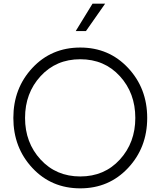

<svg xmlns="http://www.w3.org/2000/svg" viewBox="-20 -1020 878 1050"><path d="M394 -850 486 -1000H555L450 -850ZM419 10Q261 10 157 -101.5Q53 -213 53 -375Q53 -537 157 -648.5Q261 -760 419 -760Q576 -760 680.5 -648.5Q785 -537 785 -375Q785 -213 680.5 -101.5Q576 10 419 10ZM720 -375Q720 -511 635.5 -603.5Q551 -696 419 -696Q287 -696 202 -603.5Q117 -511 117 -375Q117 -240 202 -147.5Q287 -55 419 -55Q551 -55 635.5 -147.5Q720 -240 720 -375Z"/></svg>

Font: Orkney Light
Style: Regular
Weight: 300
Designer: Samuel Oakes and Alfredo Marco Pradil
Foundry: Alfredo Marco Pradil
Version: 1.0; ttfautohint (v1.5)